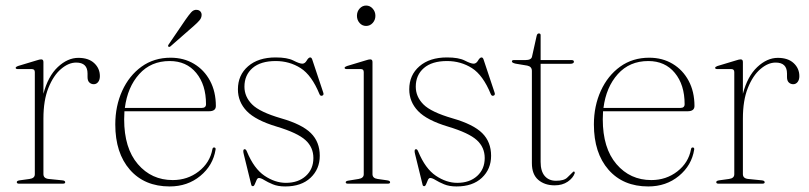

<svg xmlns="http://www.w3.org/2000/svg" viewBox="-20 -662 2916 692"><path d="M136.5 -438.5V-324Q153 -387 188.2 -420.2Q223.5 -453.5 262.5 -453.5Q299 -453.5 319.5 -434.5Q340 -415.5 340 -387.5Q340 -374.5 333.8 -366.5Q327.5 -358.5 318 -358.5Q308.5 -358.5 302 -364.8Q295.5 -371 295.5 -384V-397Q295.5 -436.5 254.5 -436.5Q227 -436.5 199.8 -413.2Q172.5 -390 154.5 -345.2Q136.5 -300.5 136.5 -234.5V-34.5Q136.5 -19 155.5 -17L205 -12Q215 -11 215 -5Q215 0 206.5 0H48.5Q40.5 0 40.5 -5.5Q40.5 -10.5 50.5 -12L86.5 -17Q105.5 -19.5 105.5 -34V-402Q105.5 -413 95 -413H44.5Q36.5 -413 36.5 -417.5Q36.5 -421 44.5 -424L112.5 -444.5Q123 -448 128.5 -448Q136.5 -448 136.5 -438.5Z M758 -280Q758 -261 733 -261H428.5Q427.5 -247 427.5 -232Q427.5 -128 476.8 -70.5Q526 -13 602.5 -13Q656 -13 696.2 -44.2Q736.5 -75.5 745.5 -124Q746.5 -130.5 751.5 -130.5Q758 -130.5 757 -123Q748 -66 702 -28Q656 10 591.5 10Q501 10 448.2 -50.2Q395.5 -110.5 395.5 -213.5Q395.5 -280 420.5 -334.8Q445.5 -389.5 490.2 -421.8Q535 -454 595 -454Q642.5 -454 679.2 -432Q716 -410 737 -370.8Q758 -331.5 758 -280ZM591.5 -442Q524 -442 481.8 -395Q439.5 -348 430 -273H707Q722.5 -273 722.5 -286.5Q722.5 -356.5 687.2 -399.2Q652 -442 591.5 -442ZM649 -591.5Q660.5 -608 669.2 -617.8Q678 -627.5 689 -626.5Q698 -626 702.8 -620Q707.5 -614 706.5 -606Q706 -596.5 698.2 -587.8Q690.5 -579 679 -569L594.5 -495Q590.5 -491.5 587 -494Q584 -496 588 -502Z M1010.5 -3Q1055 -3 1082.2 -27.8Q1109.5 -52.5 1109.5 -92.5Q1109.5 -131 1081 -157Q1052.5 -183 978 -205.5Q901 -228.5 869.2 -261.8Q837.5 -295 837.5 -340Q837.5 -391.5 874.2 -423.2Q911 -455 973.5 -455Q1015.5 -455 1037.5 -443.8Q1059.5 -432.5 1069.5 -432.5Q1079 -432.5 1085.5 -443.8Q1092 -455 1098 -455Q1102.5 -455 1105 -448.5L1144.5 -330Q1148.5 -320 1142 -317.5Q1135 -314.5 1131.5 -322.5Q1103.5 -391 1063.5 -416.5Q1023.5 -442 973.5 -442Q919.5 -442 890.2 -416.8Q861 -391.5 861 -349.5Q861 -313.5 888.5 -285.8Q916 -258 993.5 -235.5Q1068.5 -214 1100.5 -182.2Q1132.5 -150.5 1132.5 -100.5Q1132.5 -52.5 1099.2 -21.2Q1066 10 1008 10Q981.5 10 963 2.2Q944.5 -5.5 932.5 -13Q920.5 -20.5 913 -20.5Q908 -20.5 904.8 -13.2Q901.5 -6 898.5 1.5Q895.5 9 891.5 9Q886.5 9 885.5 3.5L858.5 -106.5Q854.5 -122 860 -124Q866 -126 870 -115.5Q895.5 -54 933.5 -28.5Q971.5 -3 1010.5 -3Z M1299.5 -568.5Q1285.5 -568.5 1276 -579.2Q1266.5 -590 1266.5 -605Q1266.5 -620.5 1276.2 -631.2Q1286 -642 1299.5 -642Q1313.5 -642 1323.2 -631Q1333 -620 1333 -605Q1333 -590 1323.2 -579.2Q1313.5 -568.5 1299.5 -568.5ZM1322.5 -438.5V-34.5Q1322.5 -19.5 1341 -17L1376 -12Q1386 -10.5 1386 -5Q1386 0 1377.5 0H1234Q1226 0 1226 -5Q1226 -9.5 1235.5 -11L1272.5 -17Q1291 -20 1291 -34V-402Q1291 -413 1281 -413H1230.5Q1222 -413 1222 -417.5Q1222 -421 1230.5 -424L1298.5 -444.5Q1309 -448 1314.5 -448Q1322.5 -448 1322.5 -438.5Z M1628 -3Q1672.5 -3 1699.8 -27.8Q1727 -52.5 1727 -92.5Q1727 -131 1698.5 -157Q1670 -183 1595.5 -205.5Q1518.5 -228.5 1486.8 -261.8Q1455 -295 1455 -340Q1455 -391.5 1491.8 -423.2Q1528.5 -455 1591 -455Q1633 -455 1655 -443.8Q1677 -432.5 1687 -432.5Q1696.5 -432.5 1703 -443.8Q1709.5 -455 1715.5 -455Q1720 -455 1722.5 -448.5L1762 -330Q1766 -320 1759.5 -317.5Q1752.5 -314.5 1749 -322.5Q1721 -391 1681 -416.5Q1641 -442 1591 -442Q1537 -442 1507.8 -416.8Q1478.5 -391.5 1478.5 -349.5Q1478.5 -313.5 1506 -285.8Q1533.5 -258 1611 -235.5Q1686 -214 1718 -182.2Q1750 -150.5 1750 -100.5Q1750 -52.5 1716.8 -21.2Q1683.5 10 1625.5 10Q1599 10 1580.5 2.2Q1562 -5.5 1550 -13Q1538 -20.5 1530.5 -20.5Q1525.5 -20.5 1522.2 -13.2Q1519 -6 1516 1.5Q1513 9 1509 9Q1504 9 1503 3.5L1476 -106.5Q1472 -122 1477.5 -124Q1483.5 -126 1487.5 -115.5Q1513 -54 1551 -28.5Q1589 -3 1628 -3Z M1880.5 -425.5 1838.5 -432.5Q1825 -435.5 1825 -440.5Q1825 -445.5 1832 -445.5H1873.5Q1895 -445.5 1897.5 -458L1914 -532Q1916 -541.5 1922 -541.5Q1928.5 -541.5 1928.5 -535.5V-445.5H2040Q2048.5 -445.5 2048.5 -439.5Q2048.5 -432 2034 -432H1928.5V-78.5Q1928.5 -45 1943.2 -27.8Q1958 -10.5 1984 -10.5Q2013.5 -10.5 2025 -22.5Q2036.5 -34.5 2046.5 -43.5Q2052 -45 2051.5 -38Q2045.5 -20.5 2026.2 -7.2Q2007 6 1979 6Q1943 6 1920 -13.8Q1897 -33.5 1897 -74V-406.5Q1897 -422 1880.5 -425.5Z M2483 -280Q2483 -261 2458 -261H2153.5Q2152.5 -247 2152.5 -232Q2152.5 -128 2201.8 -70.5Q2251 -13 2327.5 -13Q2381 -13 2421.2 -44.2Q2461.5 -75.5 2470.5 -124Q2471.5 -130.5 2476.5 -130.5Q2483 -130.5 2482 -123Q2473 -66 2427 -28Q2381 10 2316.5 10Q2226 10 2173.2 -50.2Q2120.5 -110.5 2120.5 -213.5Q2120.5 -280 2145.5 -334.8Q2170.5 -389.5 2215.2 -421.8Q2260 -454 2320 -454Q2367.5 -454 2404.2 -432Q2441 -410 2462 -370.8Q2483 -331.5 2483 -280ZM2316.5 -442Q2249 -442 2206.8 -395Q2164.5 -348 2155 -273H2432Q2447.5 -273 2447.5 -286.5Q2447.5 -356.5 2412.2 -399.2Q2377 -442 2316.5 -442Z M2657.5 -438.5V-324Q2674 -387 2709.2 -420.2Q2744.5 -453.5 2783.5 -453.5Q2820 -453.5 2840.5 -434.5Q2861 -415.5 2861 -387.5Q2861 -374.5 2854.8 -366.5Q2848.5 -358.5 2839 -358.5Q2829.5 -358.5 2823 -364.8Q2816.5 -371 2816.5 -384V-397Q2816.5 -436.5 2775.5 -436.5Q2748 -436.5 2720.8 -413.2Q2693.5 -390 2675.5 -345.2Q2657.5 -300.5 2657.5 -234.5V-34.5Q2657.5 -19 2676.5 -17L2726 -12Q2736 -11 2736 -5Q2736 0 2727.5 0H2569.5Q2561.5 0 2561.5 -5.5Q2561.5 -10.5 2571.5 -12L2607.5 -17Q2626.5 -19.5 2626.5 -34V-402Q2626.5 -413 2616 -413H2565.5Q2557.5 -413 2557.5 -417.5Q2557.5 -421 2565.5 -424L2633.5 -444.5Q2644 -448 2649.5 -448Q2657.5 -448 2657.5 -438.5Z"/></svg>

Font: Fraunces 72pt S000 Thin
Style: Regular
Weight: 100
Version: Version 1.000; ttfautohint (v1.8.3)